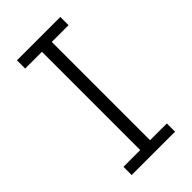

<svg xmlns="http://www.w3.org/2000/svg" viewBox="-218 -762 826 826"><g transform="rotate(-45 195.0 -349.0)"><path d="M63 0V-50H165V-648H63V-698H327V-648H225V-50H327V0Z"/></g></svg>

Font: IBM Plex Thai Light
Style: Regular
Weight: 300
Designer: Mike Abbink, Paul van der Laan, Pieter van Rosmalen, Ben Mitchell, Mark Frömberg
Foundry: Bold Monday
Version: Version 1.0